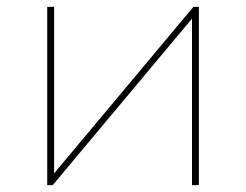

<svg xmlns="http://www.w3.org/2000/svg" viewBox="-20 -537 714 557"><path d="M117 -517H137V-34L541 -517H557V0H537V-483L133 0H117Z"/></svg>

Font: Montserrat
Style: Regular
Weight: 400
Designer: Julieta Ulanovsky
Foundry: Julieta Ulanovsky
Version: Version 8.000